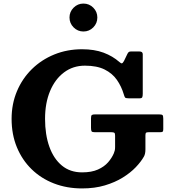

<svg xmlns="http://www.w3.org/2000/svg" viewBox="-20 -1041 948 1076"><path d="M447.5 -864.5Q415.5 -864.5 392.5 -887.5Q369.5 -910.5 369.5 -943Q369.5 -975 392.5 -998Q415.5 -1021 447.5 -1021Q480 -1021 502.8 -998Q525.5 -975 525.5 -943Q525.5 -910.5 502.8 -887.5Q480 -864.5 447.5 -864.5ZM513.5 -400H870Q886 -400 890.5 -396.2Q895 -392.5 895 -375.5V-317.5Q895 -305.5 891.2 -302.8Q887.5 -300 875 -300H812.5Q801 -300 798 -296.8Q795 -293.5 795 -282V-204Q795 -178 786.5 -163.5Q770.5 -135 741 -104Q711.5 -73 668 -46Q624.5 -19 567.5 -2Q510.5 15 440 15Q354.5 15 282.2 -13Q210 -41 157 -92.8Q104 -144.5 74.5 -216Q45 -287.5 45 -375Q45 -458.5 75 -529.8Q105 -601 158.8 -653.8Q212.5 -706.5 284.5 -735.8Q356.5 -765 440 -765Q509 -765 560.5 -745.8Q612 -726.5 649 -693.5Q658.5 -685 663.5 -686.2Q668.5 -687.5 675 -699.5L694 -739Q697 -745 701 -748.8Q705 -752.5 713 -752.5H761.5Q780 -752.5 780 -737V-516Q780 -503.5 777.5 -496.8Q775 -490 762.5 -490H701.5Q684.5 -490 681 -494.5Q677.5 -499 674 -511.5Q660.5 -557 635 -593.5Q609.5 -630 566.2 -651.5Q523 -673 456 -673Q389 -673 338.8 -635.2Q288.5 -597.5 260.5 -530.5Q232.5 -463.5 232.5 -375Q232.5 -286.5 256.5 -219Q280.5 -151.5 326.8 -113.2Q373 -75 440 -75Q493.5 -75 529 -91Q564.5 -107 585.8 -131.5Q607 -156 618 -182Q621.5 -190.5 623.2 -198Q625 -205.5 625 -218.5V-280.5Q625 -293.5 620.8 -296.8Q616.5 -300 604.5 -300H511.5Q496.5 -300 493.2 -305.2Q490 -310.5 490 -324.5V-378Q490 -393 494.8 -396.5Q499.5 -400 513.5 -400Z"/></svg>

Font: Besley*
Style: Bold
Weight: 700
Designer: Owen Earl
Foundry: indestructible type*
Version: Version 2.000; ttfautohint (v1.8.3)